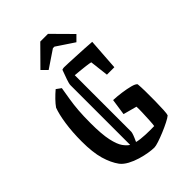

<svg xmlns="http://www.w3.org/2000/svg" viewBox="-236 -885 988 988"><g transform="rotate(-45 258.0 -391.5)"><path d="M162 -544Q156 -508 150.5 -474.5Q145 -441 142 -402.5Q139 -364 139 -312Q139 -231 149 -185.5Q159 -140 174 -119Q189 -98 204 -89V-523Q204 -534 212.5 -558Q221 -582 231 -609Q240 -612 246 -612Q254 -612 276.5 -611Q299 -610 328.5 -608.5Q358 -607 388.5 -605.5Q419 -604 441 -602L429 -429H375L363 -531Q351 -534 330.5 -536.5Q310 -539 289 -541Q268 -543 256 -544V-133Q256 -121 236 -78Q260 -72 295.5 -70.5Q331 -69 360 -70Q362 -80 363.5 -107Q365 -134 366 -162.5Q367 -191 366 -205L292 -225L305 -314Q333 -313 365 -308.5Q397 -304 421.5 -297.5Q446 -291 452 -282Q454 -262 454.5 -228Q455 -194 454.5 -157.5Q454 -121 452.5 -94Q451 -67 448 -60Q439 -52 416.5 -40.5Q394 -29 366.5 -17.5Q339 -6 316 1.5Q293 9 283 9Q267 9 241.5 5Q216 1 187.5 -7.5Q159 -16 134 -29.5Q109 -43 95 -61Q70 -95 55 -146.5Q40 -198 40 -277Q40 -346 48.5 -403Q57 -460 70 -494Q81 -510 99 -528.5Q117 -547 136 -563ZM180 -658 150 -688 253 -792H309L412 -688L382 -658L286 -722H275Z"/></g></svg>

Font: Grenze Gotisch
Style: Regular
Weight: 400
Designer: Renata Polastri
Foundry: Omnibus-Type
Version: Version 1.001